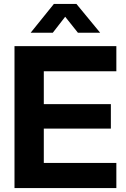

<svg xmlns="http://www.w3.org/2000/svg" viewBox="-20 -964 648 984"><path d="M54.3 0V-727.5H576.3V-598.8H204.5V-430.3H548.2V-304.8H204.5V-128.8H576.3V0ZM250.7 -796.4H137.6V-796.9L256.2 -943.9H371.6L492.8 -796.9V-796.4H379.2L314.1 -878.2Z"/></svg>

Font: Inter Khmer Looped
Style: Regular
Weight: 400
Designer: Rasmus Andersson, Sovichet Tep
Foundry: Anagata Design
Version: Version 1.000